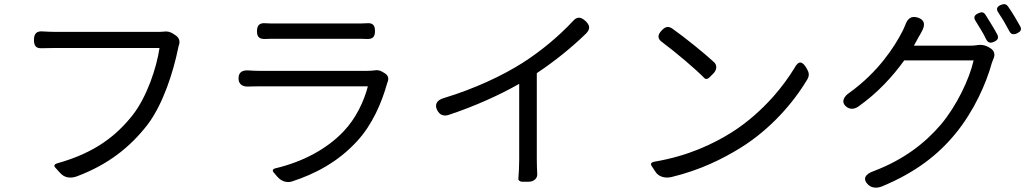

<svg xmlns="http://www.w3.org/2000/svg" viewBox="-20 -843 4940 916"><path d="M490 -614C601 -614 713 -614 741 -614C727 -520 682 -383 613 -294C534 -194 431 -114 257 -65C238 -60 235 -52 245 -42L264 -21L269 -16C286 3 313 10 345 -1C498 -58 602 -143 683 -247C760 -348 808 -506 829 -609C830 -616 832 -622 834 -629C840 -647 834 -664 817 -675L803 -684C792 -691 775 -695 760 -692C750 -691 740 -691 732 -691C687 -691 296 -691 240 -691C223 -691 204 -692 186 -693C156 -696 142 -684 142 -653C142 -624 152 -611 181 -613C199 -613 218 -614 240 -614C268 -614 379 -614 490 -614Z M1486 -658C1569 -658 1652 -658 1679 -658C1697 -658 1714 -658 1730 -657C1758 -656 1769 -667 1769 -695C1769 -724 1757 -735 1728 -732C1712 -731 1696 -731 1680 -731C1651 -731 1568 -731 1486 -731C1403 -731 1321 -731 1295 -731C1279 -731 1263 -731 1248 -732C1219 -735 1206 -723 1206 -694C1206 -666 1218 -656 1246 -657C1262 -658 1279 -658 1295 -658C1322 -658 1404 -658 1486 -658ZM1479 -431C1596 -431 1711 -431 1735 -431C1717 -361 1678 -277 1618 -215C1539 -132 1425 -71 1294 -40C1281 -37 1278 -29 1286 -20L1303 0L1306 3C1323 22 1349 30 1372 23C1483 -13 1593 -70 1685 -171C1757 -250 1801 -352 1828 -449C1828 -450 1828 -450 1829 -451C1836 -468 1832 -483 1818 -492L1805 -500C1793 -508 1776 -510 1766 -507C1755 -506 1743 -505 1731 -505C1681 -505 1263 -505 1214 -505C1200 -505 1183 -506 1165 -507C1136 -509 1118 -498 1118 -469C1118 -441 1137 -429 1165 -430C1184 -431 1201 -431 1214 -431C1244 -431 1362 -431 1479 -431Z M2541 -287V-494C2628 -552 2707 -616 2776 -683C2797 -704 2795 -723 2773 -743C2751 -763 2733 -765 2713 -742C2647 -671 2561 -599 2473 -543C2375 -481 2245 -420 2097 -375C2066 -366 2051 -346 2066 -317C2078 -294 2097 -287 2121 -295C2245 -336 2364 -390 2457 -443V-80C2457 -50 2455 -13 2453 10C2452 16 2459 24 2472 24H2499H2502C2529 24 2545 6 2543 -14C2542 -34 2541 -59 2541 -80Z M3293 -626C3256 -656 3218 -685 3187 -707C3167 -720 3153 -715 3137 -698C3117 -677 3115 -659 3139 -642C3207 -591 3297 -515 3342 -469C3346 -465 3356 -465 3364 -473L3381 -490L3383 -492C3401 -510 3401 -532 3388 -545C3362 -569 3328 -598 3293 -626ZM3669 -382C3613 -319 3546 -259 3470 -211C3382 -156 3263 -99 3104 -72C3086 -69 3082 -61 3089 -51L3104 -28L3106 -25C3120 -2 3148 9 3182 2C3320 -31 3428 -85 3515 -139C3654 -226 3763 -349 3832 -465C3842 -483 3840 -496 3830 -514C3809 -552 3790 -556 3770 -518C3743 -474 3709 -427 3669 -382Z M4711 -725C4701 -741 4691 -758 4682 -772C4673 -786 4663 -787 4648 -780C4628 -771 4623 -760 4635 -742C4643 -729 4652 -715 4660 -701C4670 -685 4678 -670 4685 -655C4694 -638 4706 -636 4723 -644C4741 -652 4746 -663 4737 -680C4729 -695 4720 -710 4711 -725ZM4821 -763C4811 -780 4800 -796 4790 -811C4781 -824 4771 -826 4756 -820C4736 -812 4731 -800 4743 -783C4751 -770 4760 -756 4769 -742C4778 -726 4787 -710 4795 -695C4803 -679 4815 -676 4832 -684C4849 -692 4856 -701 4847 -718C4839 -732 4830 -747 4821 -763ZM4473 -625H4340L4363 -667C4367 -673 4372 -682 4377 -692C4395 -723 4393 -748 4359 -759C4328 -769 4310 -755 4299 -724C4294 -713 4290 -702 4286 -695C4247 -618 4168 -498 4033 -401C4004 -382 3991 -354 4019 -333C4036 -320 4056 -322 4074 -334C4168 -400 4240 -480 4294 -555H4459H4625C4605 -466 4544 -338 4469 -249C4392 -159 4291 -81 4149 -27C4108 -13 4092 11 4124 40C4141 55 4165 55 4186 47C4348 -20 4455 -104 4538 -205C4626 -312 4685 -444 4712 -543C4714 -549 4717 -556 4720 -564C4729 -583 4723 -602 4705 -613L4695 -619C4679 -628 4659 -631 4645 -628C4634 -626 4620 -625 4606 -625Z"/></svg>

Font: GenSenRounded2 TW R
Style: Regular
Weight: 400
Version: Version 2.100;PS 2.1;hotconv 16.6.51;makeotf.lib2.5.65220 DE